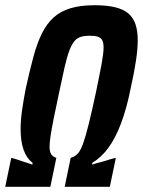

<svg xmlns="http://www.w3.org/2000/svg" viewBox="-31 -716 548 736"><path d="M-11 0 12 -110H16Q24 -108 31.5 -105.5Q39 -103 46.5 -100.5Q54 -98 61.5 -95.5Q69 -93 77 -90.5Q85 -88 93 -85L94 -92Q71 -109 59.5 -141.5Q48 -174 48 -222Q48 -254 53.5 -293Q59 -332 68 -378Q83 -446 97 -498Q111 -550 129.5 -587.5Q148 -625 174.5 -649Q201 -673 239.5 -684.5Q278 -696 332 -696Q379 -696 411 -688Q443 -680 461.5 -664Q480 -648 488.5 -622.5Q497 -597 497 -562Q497 -528 490 -482Q483 -436 470 -378Q455 -302 433.5 -244.5Q412 -187 384.5 -149.5Q357 -112 323 -92L322 -85Q331 -88 339.5 -90.5Q348 -93 357 -95Q366 -97 374.5 -100Q383 -103 391.5 -105.5Q400 -108 409 -110H413L390 0H217L240 -111Q256 -115 267 -127Q278 -139 287.5 -165.5Q297 -192 309 -240Q321 -288 337 -363Q351 -430 358.5 -471Q366 -512 366 -534Q366 -553 360.5 -562.5Q355 -572 343.5 -575.5Q332 -579 312 -579Q292 -579 278 -574.5Q264 -570 254 -558Q244 -546 235 -522.5Q226 -499 217 -460Q208 -421 196 -363Q183 -303 175 -262.5Q167 -222 163 -196Q159 -170 159 -154Q159 -134 165.5 -124.5Q172 -115 185 -111L162 0Z"/></svg>

Font: Saira Condensed
Style: Bold Italic
Weight: 700
Width: 3
Italic angle: -12°
Designer: Hector Gatti with collaboration of the Omnibus-Type team
Foundry: Omnibus-Type
Version: Version 1.101